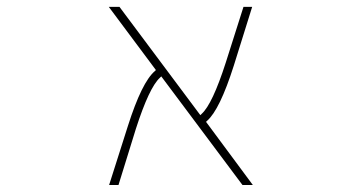

<svg xmlns="http://www.w3.org/2000/svg" viewBox="-20 -564 1040 561"><path d="M688.5 -23.4 451.2 -340.8 447.3 -336.9Q416 -308.6 377 -187.5L326.2 -23.4H298.8L353.5 -195.3Q394.5 -324.2 432.6 -356.4L435.5 -359.4L297.9 -543.9H329.1L565.4 -227.5L569.3 -231.4Q600.6 -259.8 639.6 -380.9L691.4 -543.9H716.8L663.1 -372.1Q622.1 -243.2 585 -210.9L582 -208L718.8 -23.4Z"/></svg>

Font: Mgen+ 1m thin
Style: Regular
Weight: 100
Designer: [Source Han Sans]
Ryoko NISHIZUKA  (kana & ideographs); Paul D. Hunt (Latin, Greek & Cyrillic); Wenlong ZHANG  (bopomofo
Version: Version 1.059.20150602